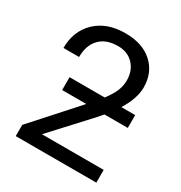

<svg xmlns="http://www.w3.org/2000/svg" viewBox="-170 -841 904 961"><g transform="rotate(30 282.0 -360.5)"><path d="M524.9 0H59.1V-64.9L284.7 -315.9H145V-390.1H348.1Q377 -428.2 389.2 -457.8Q401.4 -487.3 401.4 -519.5Q401.4 -575.2 367.7 -610.8Q334 -646.5 277.8 -646.5Q210.4 -646.5 173.1 -608.2Q135.7 -569.8 135.7 -501.5H45.4Q45.4 -599.6 108.6 -660.2Q171.9 -720.7 277.8 -720.7Q377 -720.7 434.6 -668.7Q492.2 -616.7 492.2 -530.3Q492.2 -466.8 444.3 -390.1H524.4V-315.9H389.6L364.7 -287.1L168 -73.7H524.9Z"/></g></svg>

Font: Roboto
Style: Regular
Weight: 400
Designer: Google
Version: Version 2.001047; 2015